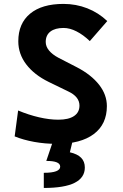

<svg xmlns="http://www.w3.org/2000/svg" viewBox="-20 -723 626 978"><path d="M269 9.8Q210 9.8 154.3 -0.2Q98.6 -10.3 54.7 -28.3L72.3 -160.2Q126 -137.7 179 -125.5Q231.9 -113.3 276.9 -113.3Q329.1 -113.3 356.9 -131.8Q384.8 -150.4 384.8 -185.1Q384.8 -230.5 327.6 -257.3L228 -305.7Q154.3 -341.8 113.8 -395Q73.2 -448.2 73.2 -512.7Q73.2 -603.5 133.3 -653.3Q193.4 -703.1 303.2 -703.1Q367.2 -703.1 424.6 -680.7Q481.9 -658.2 526.4 -615.7L437.5 -513.7Q403.8 -545.9 369.6 -563.2Q335.4 -580.6 303.7 -580.6Q260.7 -580.6 236.8 -562.3Q212.9 -543.9 212.9 -509.3Q212.9 -486.3 229.7 -465.8Q246.6 -445.3 277.8 -428.7L371.6 -380.4Q444.8 -342.3 484.6 -291.5Q524.4 -240.7 524.4 -182.6Q524.4 -90.3 458 -40.3Q391.6 9.8 269 9.8ZM203.1 234.4V157.2Q245.1 157.2 265.9 149.2Q286.6 141.1 286.6 126Q286.6 111.3 269.3 104Q252 96.7 215.8 96.7L249.5 -2.9L348.1 2.4L335.9 52.7Q374.5 61.5 393.3 80.6Q412.1 99.6 412.1 130.4Q412.1 182.1 360.1 208.3Q308.1 234.4 203.1 234.4Z"/></svg>

Font: Cascadia Mono
Style: Regular
Weight: 400
Monospace: yes
Designer: Aaron Bell
Foundry: Saja Typeworks
Version: Version 2102.003